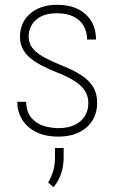

<svg xmlns="http://www.w3.org/2000/svg" viewBox="-20 -558 484 798"><path d="M347.2 -129.4Q347.2 -154.3 335.9 -175.5Q324.7 -196.8 296.9 -216.6Q269 -236.3 218.3 -256.3Q180.2 -271.5 151.1 -286.9Q122.1 -302.2 102.3 -319.8Q82.5 -337.4 72.8 -358.4Q63 -379.4 63 -405.8Q63 -434.1 73.5 -458.3Q84 -482.4 104 -500.2Q124 -518.1 152.3 -528.1Q180.7 -538.1 216.3 -538.1Q267.1 -538.1 303.2 -520.5Q339.4 -502.9 359.1 -470.7Q378.9 -438.5 378.9 -393.6H341.8Q341.8 -427.2 327.1 -451.7Q312.5 -476.1 284.7 -489.5Q256.8 -502.9 216.3 -502.9Q174.8 -502.9 148.9 -488.8Q123 -474.6 111.1 -452.9Q99.1 -431.2 99.1 -407.2Q99.1 -389.6 105.5 -374.5Q111.8 -359.4 126.5 -345.7Q141.1 -332 166.5 -318.1Q191.9 -304.2 230 -288.6Q282.7 -268.1 316.9 -246.1Q351.1 -224.1 367.4 -196.5Q383.8 -168.9 383.8 -130.9Q383.8 -99.1 372.6 -73.2Q361.3 -47.4 340.3 -28.8Q319.3 -10.3 289.6 -0.2Q259.8 9.8 223.1 9.8Q168 9.8 129.4 -9.8Q90.8 -29.3 71.3 -62.3Q51.8 -95.2 51.8 -134.8H88.4Q90.3 -90.8 111.3 -67.1Q132.3 -43.5 162.6 -34.4Q192.9 -25.4 223.1 -25.4Q262.7 -25.4 290.5 -38.8Q318.4 -52.2 332.8 -75.9Q347.2 -99.6 347.2 -129.4ZM244.6 57.1V94.7Q244.6 133.3 233.4 165.3Q222.2 197.3 202.1 220.2L180.2 200.7Q194.3 175.8 201.4 151.6Q208.5 127.4 208.5 95.7V57.1Z"/></svg>

Font: Roboto Condensed ExtraLight
Style: Regular
Weight: 250
Designer: Christian Robertson
Foundry: Google
Version: Version 3.008; 2023